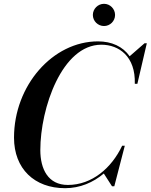

<svg xmlns="http://www.w3.org/2000/svg" viewBox="-20 -977 790 1007"><path d="M467 -898.5C467 -866.5 493.5 -840.5 525.5 -840.5C557.5 -840.5 583.5 -866.5 583.5 -898.5C583.5 -930.5 557.5 -957 525.5 -957C493.5 -957 467 -930.5 467 -898.5ZM321.5 10C399.5 10 469 -20 524.5 -67L567.5 0H579.5L634.5 -212.5H620.5C565.5 -96 462.5 -7 336 -7C232 -7 191.5 -90.5 191.5 -190C191.5 -409.5 305 -742.5 511.5 -742.5C604 -742.5 691.5 -681 687 -537.5H700.5L750 -750H738L660 -682C624.5 -733 565.5 -760 494 -760C256 -760 53.5 -528 53.5 -255C53.5 -92 160.5 10 321.5 10Z"/></svg>

Font: Bodoni* 16pt Medium
Style: Italic
Weight: 500
Italic angle: -13°
Version: Version 2.3